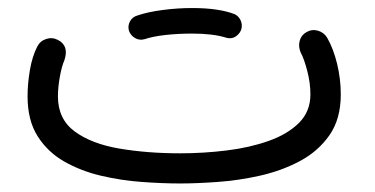

<svg xmlns="http://www.w3.org/2000/svg" viewBox="-20 -416 910 466"><path d="M46.9 -182.1Q46.9 -212.4 52.5 -245.6Q58.1 -278.8 70.3 -302.7Q77.1 -316.4 91.8 -321.3Q106.4 -326.2 120.1 -319.3Q148.4 -305.2 136.2 -269.5Q129.9 -255.4 125.2 -229.5Q120.6 -203.6 120.6 -182.1Q120.6 -127 161.4 -96.9Q202.1 -66.9 269.8 -55.4Q337.4 -43.9 417.5 -43.9Q474.1 -43.9 530 -50.8Q585.9 -57.6 632.1 -74Q678.2 -90.3 705.8 -117.9Q733.4 -145.5 733.4 -187Q733.4 -214.4 725.8 -243.7Q718.3 -272.9 710 -288.1Q703.6 -302.7 707.3 -316.7Q710.9 -330.6 723.6 -337.9Q736.8 -345.7 751.5 -341.6Q766.1 -337.4 773.9 -324.7Q789.1 -298.3 798.1 -261.5Q807.1 -224.6 807.1 -187Q807.1 -127.4 779.8 -88.1Q752.4 -48.8 708 -25.1Q663.6 -1.5 611.3 10.3Q559.1 22 508.1 25.6Q457 29.3 417.5 29.3Q374.5 29.3 324.2 25.6Q273.9 22 225.1 10.5Q176.3 -1 136 -23.9Q95.7 -46.9 71.3 -85.4Q46.9 -124 46.9 -182.1ZM293 -341.3Q289.6 -353 295.4 -364Q301.3 -375 313.5 -378.4Q339.4 -387.2 375.2 -391.8Q411.1 -396.5 446.3 -396.5Q511.7 -396.5 550.3 -381.3Q562 -375 565.7 -362.1Q569.3 -349.1 562.5 -337.9Q548.8 -318.4 528.3 -324.7Q496.6 -334.5 446.3 -334.5Q412.6 -334.5 381.6 -331.1Q350.6 -327.6 330.6 -320.8Q318.4 -317.4 307.6 -323.7Q296.9 -330.1 293 -341.3Z"/></svg>

Font: Mikhak Regular
Style: Regular
Weight: 400
Designer: Amin Abedi
Version: Version 3.3